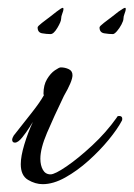

<svg xmlns="http://www.w3.org/2000/svg" viewBox="-20 -460 341 490"><path d="M109 -373Q99 -373 87.5 -375Q76 -377 76 -390Q76 -393 87 -401.5Q98 -410 110 -419Q122 -428 124 -430Q137 -440 140 -440Q142 -440 142 -437Q142 -433 139 -425.5Q136 -418 136 -412Q136 -405 126.5 -389Q117 -373 109 -373ZM268 -373Q258 -373 246 -375Q234 -377 234 -390Q234 -393 245 -401.5Q256 -410 268 -419Q280 -428 282 -430Q296 -440 299 -440Q301 -440 301 -437Q301 -433 298 -425.5Q295 -418 295 -412Q295 -407 290 -397.5Q285 -388 278.5 -380.5Q272 -373 268 -373ZM89 10Q70 10 51.5 -1Q33 -12 33 -41Q33 -61 42 -91Q51 -121 64 -149Q64 -149 55.5 -135.5Q47 -122 36.5 -109Q26 -96 18 -96Q11 -96 11 -104Q11 -107 15 -114Q41 -147 61.5 -173Q82 -199 92 -217Q91 -219 91 -221Q91 -243 100 -258Q109 -273 120 -280.5Q131 -288 135 -288Q146 -288 155.5 -283.5Q165 -279 165 -268Q165 -253 143 -215Q117 -161 100 -121Q83 -81 83 -55Q83 -38 89.5 -26.5Q96 -15 109 -15Q120 -15 150 -35.5Q180 -56 215.5 -89Q251 -122 278 -160Q279 -164 284 -164Q292 -164 292 -157Q292 -153 291 -152Q280 -131 257.5 -103.5Q235 -76 206 -50Q177 -24 146.5 -7Q116 10 89 10Z"/></svg>

Font: Allura
Style: Regular
Weight: 400
Designer: Robert E. Leuschke
Foundry: Robert E. Leuschke
Version: Version 1.110